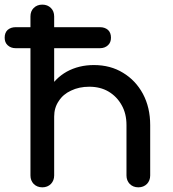

<svg xmlns="http://www.w3.org/2000/svg" viewBox="-20 -801 742 822"><path d="M572.3 1Q549.8 1 535.2 -13.7Q521.5 -28.3 521.5 -49.8Q521.5 -122.1 521.5 -265.6Q521.5 -314.5 501 -350.6Q480.5 -387.7 444.3 -409.2Q409.2 -429.7 362.3 -429.7Q318.4 -429.7 284.2 -413.1Q250 -397.5 231.4 -368.2Q211.9 -339.8 211.9 -301.8Q194.3 -301.8 159.2 -301.8Q159.2 -367.2 187.5 -416Q215.8 -465.8 265.6 -494.1Q317.4 -522.5 381.8 -522.5Q453.1 -522.5 506.8 -489.3Q560.5 -457 591.8 -399.4Q623 -340.8 623 -265.6Q623 -194.3 623 -49.8Q623 -28.3 609.4 -13.7Q594.7 1 572.3 1ZM161.1 1Q138.7 1 124 -13.7Q110.4 -28.3 110.4 -49.8Q110.4 -276.4 110.4 -730.5Q110.4 -752.9 124 -766.6Q138.7 -781.2 161.1 -781.2Q183.6 -781.2 198.2 -766.6Q211.9 -752.9 211.9 -730.5Q211.9 -502.9 211.9 -49.8Q211.9 -28.3 198.2 -13.7Q183.6 1 161.1 1ZM46.9 -594.7Q26.4 -594.7 12.7 -607.4Q0 -619.1 0 -639.6Q0 -661.1 12.7 -672.9Q26.4 -684.6 46.9 -684.6Q167 -684.6 408.2 -684.6Q428.7 -684.6 442.4 -672.9Q455.1 -661.1 455.1 -639.6Q455.1 -619.1 442.4 -607.4Q428.7 -594.7 408.2 -594.7Q288.1 -594.7 46.9 -594.7Z"/></svg>

Font: Abed
Style: Bold
Weight: 700
Designer: Johan Aakerlund
Version: Version 3.105